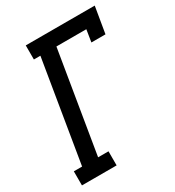

<svg xmlns="http://www.w3.org/2000/svg" viewBox="-177 -840 861 945"><g transform="rotate(-30 253.5 -367.5)"><path d="M10 0V-80H57L152 -655H115V-735H507L482 -586H402L413 -655H243L148 -80H207V0Z"/></g></svg>

Font: Iosevka Curly Slab MdObl
Style: Regular
Weight: 500
Italic angle: -9°
Monospace: yes
Designer: Belleve Invis
Foundry: Belleve Invis
Version: Version 11.0.0; ttfautohint (v1.8.3)